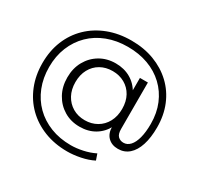

<svg xmlns="http://www.w3.org/2000/svg" viewBox="-185 -931 1402 1356"><g transform="rotate(30 516.5 -253.0)"><path d="M515 200Q412 200 327 166.5Q242 133 180.5 72.5Q119 12 85.5 -71.5Q52 -155 52 -254Q52 -354 85.5 -436.5Q119 -519 181.5 -579.5Q244 -640 330 -673Q416 -706 519 -706Q621 -706 705.5 -674Q790 -642 852 -583.5Q914 -525 947.5 -444Q981 -363 981 -265Q981 -181 961.5 -120.5Q942 -60 905 -27.5Q868 5 816 5Q765 5 734 -26Q703 -57 703 -113V-192L711 -256L701 -356V-507H766V-128Q766 -86 784 -69Q802 -52 828 -52Q859 -52 882 -77Q905 -102 917.5 -149.5Q930 -197 930 -264Q930 -352 900 -424Q870 -496 815 -548Q760 -600 685 -627.5Q610 -655 519 -655Q428 -655 352 -626Q276 -597 221.5 -543.5Q167 -490 137 -416.5Q107 -343 107 -254Q107 -165 136.5 -91Q166 -17 220 36.5Q274 90 349 119.5Q424 149 515 149Q560 149 611.5 138Q663 127 707 105L724 154Q679 177 622 188.5Q565 200 515 200ZM503 5Q432 5 376 -28.5Q320 -62 287.5 -120.5Q255 -179 255 -254Q255 -329 287.5 -387Q320 -445 376 -478Q432 -511 503 -511Q572 -511 625.5 -480Q679 -449 709.5 -391.5Q740 -334 740 -254Q740 -174 709.5 -116Q679 -58 626 -26.5Q573 5 503 5ZM512 -53Q566 -53 609.5 -78Q653 -103 677.5 -148.5Q702 -194 702 -254Q702 -315 677.5 -359.5Q653 -404 609.5 -428.5Q566 -453 512 -453Q456 -453 413 -428.5Q370 -404 345.5 -359Q321 -314 321 -254Q321 -194 345.5 -149Q370 -104 413 -78.5Q456 -53 512 -53Z"/></g></svg>

Font: Montserrat Thin
Style: Regular
Weight: 400
Version: Version 9.000